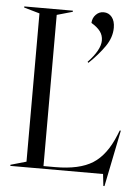

<svg xmlns="http://www.w3.org/2000/svg" viewBox="-54 -759 605 854"><g transform="rotate(5 248.0 -332.0)"><path d="M434 0H20V-5L90 -25V-687L20 -707V-712H237V-707L167 -687V-12H219Q327 -12 386.5 -49.5Q446 -87 483 -179L491 -199H496L445 53H440ZM377 -591Q377 -614 364 -631.5Q351 -649 324 -665Q325 -687 339.5 -702Q354 -717 374 -717Q397 -717 411 -699.5Q425 -682 425 -652Q425 -609 397 -568.5Q369 -528 326 -487L322 -491Q377 -549 377 -591Z"/></g></svg>

Font: Nyght Serif Light
Style: Regular
Weight: 300
Designer: Maksym Kobuzan
Version: Version 0.410